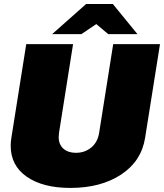

<svg xmlns="http://www.w3.org/2000/svg" viewBox="-20 -920 818 957"><path d="M475.8 -900H542.5L665 -750H519.2L460 -800L385.8 -750H240L409.2 -900ZM33.3 -193.3Q33.3 -214.2 36.7 -233.3L110.8 -700H344.2L274.2 -258.3Q272.5 -243.3 272.5 -237.5Q272.5 -200 295.8 -179.2Q319.2 -158.3 358.3 -158.3Q402.5 -158.3 434.6 -184.6Q466.7 -210.8 474.2 -258.3L544.2 -700H777.5L703.3 -233.3Q685 -116.7 583.8 -50Q482.5 16.7 330.8 16.7Q193.3 16.7 113.3 -39.2Q33.3 -95 33.3 -193.3Z"/></svg>

Font: BoonTook
Style: Italic
Weight: 400
Italic angle: -9°
Designer: Sungsit Sawaiwan
Foundry: FontUni
Version: Version 3.0